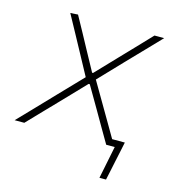

<svg xmlns="http://www.w3.org/2000/svg" viewBox="-115 -579 734 804"><g transform="rotate(15 252.0 -177.5)"><path d="M-17 0Q14.5 -32.5 37.8 -56.8Q61 -81 81.8 -102.8Q102.5 -124.5 126 -149L224 -251L172 -347Q151 -385.5 134 -417Q117 -448.5 92 -494L125 -496Q146 -458 163 -426.8Q180 -395.5 197 -364L245 -276H249L333 -364Q365.5 -398 393.8 -427.5Q422 -457 457 -494H499Q468.5 -462 446.5 -439.2Q424.5 -416.5 405 -396.2Q385.5 -376 361.5 -351L267.5 -252.5L328 -149Q345.5 -119 361.8 -91.2Q378 -63.5 398 -29H453Q448.5 -7.5 444 14Q439.5 35.5 434.5 58.5Q430 80 425.8 100Q421.5 120 417 141H388.5L417 0H380Q359 -36 342 -65.2Q325 -94.5 304 -131L248 -227H243L153 -133Q118.5 -97.5 89.5 -67.2Q60.5 -37 25 0Z"/></g></svg>

Font: Commissioner Thin
Style: Italic
Weight: 100
Italic angle: -12°
Designer: Kostas Bartsokas
Foundry: Kostas Bartsokas
Version: Version 1.000; ttfautohint (v1.8.3)